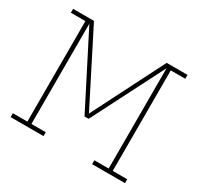

<svg xmlns="http://www.w3.org/2000/svg" viewBox="-120 -672 839 814"><g transform="rotate(30 300.0 -265.0)"><path d="M20 0V-19H91V-511H20V-530H122L300 -179L478 -530H580V-511H509V-19H580V0H419V-19H489V-510L310 -159H290L111 -510V-19H181V0Z"/></g></svg>

Font: Iosevka Slab Thin Extended
Style: Regular
Weight: 100
Width: 7
Monospace: yes
Designer: Belleve Invis
Foundry: Belleve Invis
Version: Version 11.1.1; ttfautohint (v1.8.3)